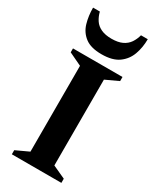

<svg xmlns="http://www.w3.org/2000/svg" viewBox="-213 -900 786 961"><g transform="rotate(30 180.0 -419.5)"><path d="M36.9 0V-23.7L110.9 -58V-554L36.9 -589.3V-612H323.1V-588.3L249.1 -554V-58L323.1 -24V0ZM174.9 -657.9Q112.5 -657.9 79.3 -683.4Q46 -708.9 33.9 -750.3Q21.9 -791.7 21.9 -839H61.1Q67.6 -812.9 81.1 -792.7Q94.5 -772.5 118.8 -761.3Q143.1 -750.1 179.1 -750.1Q216.7 -750.1 241 -761.7Q265.2 -773.4 278.8 -793.7Q292.4 -814.1 298.9 -839H338.1Q338.1 -791.4 323.2 -750.2Q308.4 -709.1 273.1 -683.5Q237.7 -657.9 174.9 -657.9Z"/></g></svg>

Font: Ancizar Serif Light
Style: Regular
Weight: 300
Designer: Cesar Puertas, Viviana Monsalve, Julian Moncada, Julian Prieto, Jose Castro, Felipe Aragon, Mariel Hernandez, Sara Alarc
Version: Version 8.100